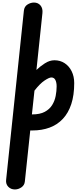

<svg xmlns="http://www.w3.org/2000/svg" viewBox="-20 -1024 626 1507"><path d="M97 463Q65.5 463 45 442Q24.5 421 28 388L167.5 -940.5Q171 -973 195.8 -988.5Q220.5 -1004 246.5 -1004Q279 -1004 298 -981Q317 -958 313 -921L266 -475Q295 -503 332.2 -527Q369.5 -551 407.5 -551Q452.5 -551 487.5 -528Q522.5 -505 542.5 -464.5Q562.5 -424 562.5 -372Q562.5 -277 539.5 -207Q516.5 -137 473.2 -91Q430 -45 369.5 -22.5Q309 0 234.5 0H217.5L175 401Q172 430 148 446.5Q124 463 97 463ZM230.5 -126H232.5Q293.5 -126 331.2 -146.2Q369 -166.5 389.2 -199.2Q409.5 -232 417 -270.8Q424.5 -309.5 424.5 -346Q424.5 -377 414.5 -396.5Q404.5 -416 383 -416Q366 -416 329.8 -392Q293.5 -368 250.5 -312.5Z"/></svg>

Font: Edu NSW ACT Hand
Style: Regular
Weight: 400
Designer: Tina and Corey Anderson, Eben Sorkin, Mirko Velimirovic
Foundry: Sorkin Type Co.
Version: Version 2.000